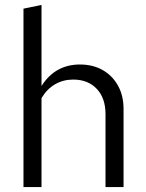

<svg xmlns="http://www.w3.org/2000/svg" viewBox="-20 -757 592 777"><path d="M75 0V-722L148 -737V-409Q176 -453 215 -474.5Q254 -496 303 -496Q356 -496 395.5 -473.5Q435 -451 457.5 -410.5Q480 -370 480 -316V0H407V-295Q407 -360 371.5 -397.5Q336 -435 276 -435Q236 -435 203 -416Q170 -397 148 -360V0Z"/></svg>

Font: Red Hat Text VF
Style: Regular
Weight: 300
Designer: Pentagram, MCKL
Foundry: Pentagram, MCKL
Version: Version 1.023